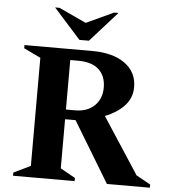

<svg xmlns="http://www.w3.org/2000/svg" viewBox="-58 -914 851 966"><g transform="rotate(5 367.5 -431.0)"><path d="M44 0V-16L129 -57V-603L44 -644V-660H386Q491 -660 551.5 -616.5Q612 -573 612 -497Q612 -442 575 -402.5Q538 -363 478 -340L663 -56L735 -16V0H518L333 -306H280V-58L355 -16V0ZM320 -605H280V-355H326Q388 -355 424 -390Q460 -425 460 -481Q460 -540 424.5 -572.5Q389 -605 320 -605ZM317 -710 181 -862H203L341 -798L479 -862H501L365 -710Z"/></g></svg>

Font: Spectral SC
Style: Bold
Weight: 700
Designer: Jean-Baptiste Levee
Foundry: Production Type
Version: Version 2.001